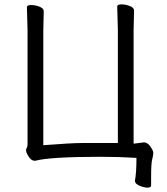

<svg xmlns="http://www.w3.org/2000/svg" viewBox="-20 -728 765 878"><path d="M671 120Q671 130 654.5 130Q638 130 617.5 121Q597 112 597 99V98Q604 63 604 -6Q526 -11 441 -11Q210 -11 142 7H138Q120 7 105 -22Q99 -33 99 -40Q99 -47 102.5 -52.5Q106 -58 106 -70V-589L103 -695Q103 -705 122 -705Q141 -705 160.5 -697.5Q180 -690 180 -677L178 -588V-64Q308 -74 353 -74H519V-592L516 -698Q516 -708 535 -708Q554 -708 573.5 -700.5Q593 -693 593 -680L591 -591V-71L638 -77Q658 -77 674 -48Q681 -37 681 -27.5Q681 -18 676 0.5Q671 19 671 82Z"/></svg>

Font: LXGW WenKai TC
Style: Regular
Weight: 400
Designer: LXGW / Fontworks Inc.
Foundry: LXGW / Fontworks Inc.
Version: Version 1.330